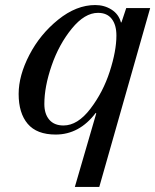

<svg xmlns="http://www.w3.org/2000/svg" viewBox="-20 -522 616 762"><path d="M576 -490 374 220H277L362 -72L360 -74Q295 12 201 12Q126 12 90 -30.5Q54 -73 54 -149Q54 -222 96.5 -304Q139 -386 211 -444Q283 -502 358 -502Q394 -502 422.5 -484Q451 -466 460 -433H462L481 -490ZM156 -109Q156 -70 175.5 -47Q195 -24 232 -24Q288 -24 338.5 -90Q389 -156 415.5 -238Q442 -320 442 -381Q442 -423 423.5 -447Q405 -471 369 -471Q316 -471 265 -408.5Q214 -346 185 -262Q156 -178 156 -109Z"/></svg>

Font: Justus
Style: Italic
Weight: 400
Italic angle: -12°
Version: Version 001.001